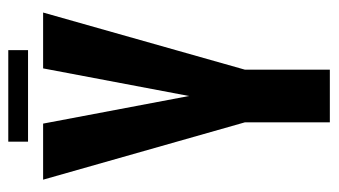

<svg xmlns="http://www.w3.org/2000/svg" viewBox="-192 -604 797 452"><g transform="rotate(-90 206.0 -378.5)"><path d="M143.5 0V-200L8.5 -675H140.5L205.5 -331.5L270.5 -675H402L267.5 -200V0ZM98 -710.5V-757H313.5V-710.5Z"/></g></svg>

Font: Anybody Condensed SemiBold
Style: Regular
Weight: 600
Width: 3
Designer: Tyler Finck
Foundry: Etcetera Type Company
Version: Version 1.010; ttfautohint (v1.8.3) -l 8 -r 50 -G 200 -x 14 